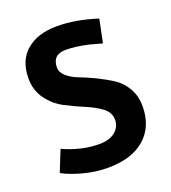

<svg xmlns="http://www.w3.org/2000/svg" viewBox="-131 -808 814 913"><g transform="rotate(-20 275.5 -352.0)"><path d="M463 -675 439 -558 377 -575Q311 -590 262 -590Q194 -590 194 -525Q194 -500 217.5 -479.5Q241 -459 277 -445.5Q313 -432 354 -412Q395 -392 431 -369Q467 -346 490.5 -306Q514 -266 514 -214Q514 -111 447.5 -52.5Q381 6 260 6Q198 6 136.5 -10.5Q75 -27 35 -49L78 -156Q170 -114 260 -114Q311 -114 340 -137.5Q369 -161 369 -198Q369 -235 336 -259.5Q303 -284 256 -303.5Q209 -323 162 -347.5Q115 -372 82 -416.5Q49 -461 49 -522Q49 -613 106 -661.5Q163 -710 259.5 -710Q356 -710 463 -675Z"/></g></svg>

Font: Gudea
Style: Bold
Weight: 700
Designer: Agustina Mingote
Foundry: Agustina Mingote
Version: Version 1.002